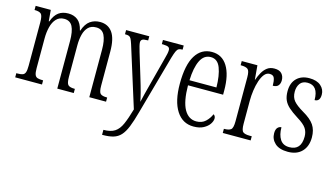

<svg xmlns="http://www.w3.org/2000/svg" viewBox="-88 -846 2412 1384"><g transform="rotate(15 1118.5 -153.5)"><path d="M24 0V-31H34Q58 -31 71.5 -36Q85 -41 90.5 -57Q96 -73 96 -106V-429Q96 -479 82.5 -492Q69 -505 35 -505H33V-536H146L153 -453H157Q175 -502 204 -523Q233 -544 276 -544Q318 -544 346.5 -521.5Q375 -499 387 -447H390Q408 -500 439.5 -522Q471 -544 513 -544Q573 -544 605.5 -498.5Q638 -453 638 -356V-103Q638 -55 651.5 -43Q665 -31 700 -31H702V0H577V-355Q577 -424 558.5 -461.5Q540 -499 496 -499Q458 -499 436.5 -477Q415 -455 406 -419Q397 -383 397 -341V-105Q397 -56 410.5 -43.5Q424 -31 458 -31H461V0H338V-355Q338 -427 319.5 -463Q301 -499 257 -499Q221 -499 198.5 -475Q176 -451 166 -411.5Q156 -372 156 -326V-103Q156 -71 162 -55.5Q168 -40 182.5 -35.5Q197 -31 222 -31H224V0Z M736 201Q790 201 820.5 181Q851 161 870.5 116.5Q890 72 910 2L769 -447Q761 -472 754.5 -484.5Q748 -497 738.5 -501Q729 -505 710 -505H708V-536H881V-505H878Q847 -505 837 -498Q827 -491 827 -477Q827 -466 831.5 -448.5Q836 -431 843 -407L897 -229Q914 -174 925 -132Q936 -90 941 -63Q947 -91 956 -126Q965 -161 976 -203L1031 -413Q1036 -431 1039.5 -447Q1043 -463 1043 -475Q1043 -491 1033 -497.5Q1023 -504 993 -505H983V-536H1138V-505H1135Q1118 -505 1108.5 -499.5Q1099 -494 1091.5 -477.5Q1084 -461 1074 -427L952 11Q933 81 915 125.5Q897 170 874.5 194.5Q852 219 820 228.5Q788 238 741 238H736Z M1356 10Q1274 10 1228 -61.5Q1182 -133 1182 -263Q1182 -404 1225.5 -474Q1269 -544 1348 -544Q1423 -544 1463.5 -479.5Q1504 -415 1504 -298V-267H1242Q1243 -146 1275.5 -88.5Q1308 -31 1366 -31Q1408 -31 1434.5 -56Q1461 -81 1474 -113Q1480 -110 1484.5 -103Q1489 -96 1489 -85Q1489 -66 1474.5 -44Q1460 -22 1430.5 -6Q1401 10 1356 10ZM1444 -305Q1443 -394 1421.5 -450Q1400 -506 1349 -506Q1298 -506 1272 -452.5Q1246 -399 1243 -305Z M1573 0V-31H1575Q1610 -31 1625 -43Q1640 -55 1640 -105V-433Q1640 -481 1625 -493Q1610 -505 1574 -505H1571V-536H1688L1697 -431H1699Q1709 -460 1723.5 -486Q1738 -512 1759.5 -528.5Q1781 -545 1814 -545Q1851 -545 1868.5 -525.5Q1886 -506 1886 -476Q1886 -452 1873.5 -437Q1861 -422 1833 -422Q1833 -457 1825.5 -478Q1818 -499 1790 -499Q1767 -499 1750.5 -478.5Q1734 -458 1723 -424.5Q1712 -391 1706.5 -352Q1701 -313 1701 -275V-103Q1701 -54 1715.5 -42.5Q1730 -31 1765 -31H1781V0Z M2060 10Q1996 10 1963.5 -20Q1931 -50 1931 -94Q1931 -123 1943 -136Q1955 -149 1971 -149Q1971 -93 1993 -59Q2015 -25 2062 -25Q2150 -25 2150 -127Q2150 -162 2132.5 -188.5Q2115 -215 2064 -246Q2021 -273 1995 -296.5Q1969 -320 1957.5 -347Q1946 -374 1946 -412Q1946 -474 1981 -508.5Q2016 -543 2075 -543Q2131 -543 2161 -516.5Q2191 -490 2191 -451Q2191 -400 2151 -400Q2151 -508 2071 -508Q2033 -508 2015 -483.5Q1997 -459 1997 -422Q1997 -380 2019 -354Q2041 -328 2092 -298Q2152 -264 2177 -227Q2202 -190 2202 -135Q2202 -68 2164.5 -29Q2127 10 2060 10Z"/></g></svg>

Font: Noto Serif Sinhala ExtraCondensed Light
Style: Regular
Weight: 300
Width: 2
Designer: Jelle Bosma - Monotype Design Team
Foundry: Monotype Imaging Inc.
Version: Version 2.007; ttfautohint (v1.8.4.7-5d5b)